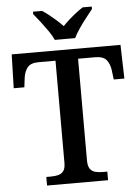

<svg xmlns="http://www.w3.org/2000/svg" viewBox="-61 -978 748 1025"><g transform="rotate(-5 313.0 -465.5)"><path d="M149 0V-46H174Q196 -46 213.5 -50.5Q231 -55 241.5 -69Q252 -83 252 -112V-660H162Q118 -660 101 -637.5Q84 -615 80 -582L74 -533H17L22 -714H605L610 -533H553L547 -582Q543 -615 526 -637.5Q509 -660 464 -660H373V-115Q373 -85 383.5 -70Q394 -55 412 -50.5Q430 -46 451 -46H476V0ZM258 -771Q248 -794 229.5 -820.5Q211 -847 191 -873Q171 -899 155 -918V-931H204Q221 -920 240.5 -904.5Q260 -889 278.5 -872.5Q297 -856 312 -840Q327 -856 345.5 -872.5Q364 -889 384 -904.5Q404 -920 421 -931H470V-918Q455 -899 434.5 -873Q414 -847 396 -820.5Q378 -794 367 -771Z"/></g></svg>

Font: Noto Rashi Hebrew Medium
Style: Regular
Weight: 500
Version: Version 1.006